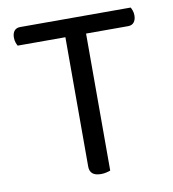

<svg xmlns="http://www.w3.org/2000/svg" viewBox="-72 -672 668 741"><g transform="rotate(-10 261.5 -301.5)"><path d="M302 -539V-2Q297 0 286.5 2.5Q276 5 265 5Q221 5 221 -32V-539H34Q31 -544 28 -552.5Q25 -561 25 -572Q25 -589 33 -598.5Q41 -608 56 -608H489Q492 -603 495 -594.5Q498 -586 498 -576Q498 -559 490 -549Q482 -539 467 -539Z"/></g></svg>

Font: Baloo 2 Latin
Style: Regular
Weight: 400
Designer: Sarang Kulkarni and Ek Type
Foundry: Ek Type
Version: Version 1.001